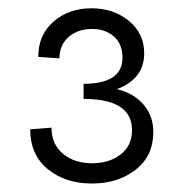

<svg xmlns="http://www.w3.org/2000/svg" viewBox="-20 -925 448 464"><path d="M202 -481.5Q138 -481.5 95.5 -516.2Q53 -551 53 -612.5L104.5 -616.5Q104.5 -576.5 132 -553.5Q159.5 -530.5 203 -530.5Q243.5 -530.5 271.2 -551.5Q299 -572.5 299 -610.5Q299 -686 182 -686V-722.5Q276 -722.5 276 -785.5Q276 -819 255 -837Q234 -855 203 -855Q168 -855 146 -835.8Q124 -816.5 123.5 -784L72.5 -787.5Q72.5 -841 109.5 -873Q146.5 -905 201 -905Q254 -905 291.2 -874.8Q328.5 -844.5 328.5 -796Q328.5 -734.5 262.5 -709.5Q302 -700.5 326.2 -673Q350.5 -645.5 350.5 -606Q350.5 -548 307.8 -514.8Q265 -481.5 202 -481.5Z"/></svg>

Font: HK Grotesk Medium
Style: Regular
Weight: 500
Designer: Alfredo Marco Pradil
Foundry: Hanken Design Co.
Version: Version 3.001;FEAKit 1.0